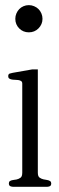

<svg xmlns="http://www.w3.org/2000/svg" viewBox="-20 -721 229 741"><path d="M177.7 -13.2Q177.7 -4.9 172.4 -2.4Q167 0 161.1 0H31.2Q25.4 0 19.8 -2.4Q14.2 -4.9 14.2 -13.2Q14.2 -19.5 18.1 -22Q22 -24.4 25.9 -25.4Q29.8 -26.4 34.4 -26.9Q39.1 -27.3 43.9 -28.3Q52.7 -30.3 59.3 -35.2Q65.9 -40 65.9 -54.7V-398.4Q65.9 -405.3 61.5 -408.2Q57.1 -411.1 50.5 -412.1Q43.9 -413.1 36.6 -413.1Q29.3 -413.1 23.4 -414.6Q19.5 -415.5 15.6 -418Q11.7 -420.4 11.7 -426.8Q11.7 -435.1 17.3 -437Q22.9 -439 28.8 -439.9L104 -453.1H126V-54.7Q126 -40.5 132.6 -35.6Q139.2 -30.8 147.9 -28.8Q153.3 -27.8 157.7 -27.1Q162.1 -26.4 166 -25.4Q169.9 -24.4 173.8 -21.7Q177.7 -19 177.7 -13.2ZM144 -648.4Q144 -627 128.4 -611.3Q113.3 -596.2 91.3 -596.2Q69.3 -596.2 54.2 -611.3Q39.1 -626.5 39.1 -648.4Q39.1 -659.2 43.2 -668.9Q47.4 -678.7 54.2 -685.8Q61 -692.9 70.6 -697Q80.1 -701.2 91.3 -701.2Q102.1 -701.2 111.8 -697Q121.6 -692.9 128.7 -685.8Q135.7 -678.7 139.9 -668.9Q144 -659.2 144 -648.4Z"/></svg>

Font: Atsinvsda
Style: Regular
Weight: 400
Designer: Al Webster
Foundry: Al Webster and Michael Everson
Version: Version 2.000